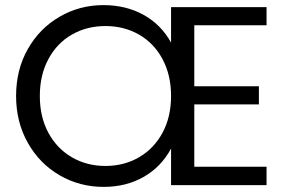

<svg xmlns="http://www.w3.org/2000/svg" viewBox="-20 -725 1126 752"><path d="M741 -387H994V-316H741V-72H1024V0H650V-143Q611 -71 542.5 -32Q474 7 386 7Q292 7 213.5 -38.5Q135 -84 89 -165.5Q43 -247 43 -349Q43 -452 89 -533Q135 -614 213.5 -659.5Q292 -705 385 -705Q473 -705 542 -667Q611 -629 650 -558V-697H1024V-626H741ZM136 -349Q136 -267 169.5 -205Q203 -143 261.5 -109Q320 -75 393 -75Q466 -75 524.5 -109Q583 -143 616.5 -205Q650 -267 650 -349Q650 -431 616.5 -493.5Q583 -556 524.5 -589.5Q466 -623 393 -623Q320 -623 261.5 -589.5Q203 -556 169.5 -493.5Q136 -431 136 -349Z"/></svg>

Font: Fz Poppins
Style: Regular
Weight: 400
Designer: Ninad Kale (Devanagari), Jonny Pinhorn (Latin)
Foundry: Indian Type Foundry
Version: Vit hóa bi Vntype.Com & FontZin.Com